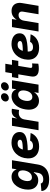

<svg xmlns="http://www.w3.org/2000/svg" viewBox="1410 -2207 1012 3872"><g transform="rotate(-90 1916.0 -271.0)"><path d="M234.4 214.4Q158.2 214.4 106.7 193.8Q55.2 173.3 28.3 138.2Q1.5 103 0 58.1L151.9 44.9Q154.3 60.1 163.8 71.3Q173.3 82.5 191.2 88.9Q209 95.2 235.8 95.2Q289.6 95.2 323.5 68.1Q357.4 41 365.7 -8.3L380.9 -93.8H370.1Q354 -66.9 332.5 -47.1Q311 -27.3 282.7 -16.6Q254.4 -5.9 217.3 -5.9Q162.1 -5.9 119.1 -29.5Q76.2 -53.2 52.2 -99.1Q28.3 -145 28.3 -211.9Q28.3 -273.4 45.9 -332.3Q63.5 -391.1 96.9 -439.2Q130.4 -487.3 178.7 -515.6Q227.1 -543.9 288.1 -543.9Q319.8 -543.9 344.5 -535.6Q369.1 -527.3 387 -513.2Q404.8 -499 416.5 -481.4Q428.2 -463.9 434.1 -444.8H438L453.1 -535.6H621.1L534.2 -12.2Q521 65.9 480.2 116.2Q439.5 166.5 376.5 190.4Q313.5 214.4 234.4 214.4ZM275.4 -133.3Q310.1 -133.3 336.4 -150.1Q362.8 -167 380.6 -194.8Q398.4 -222.7 407.5 -255.4Q416.5 -288.1 416.5 -320.3Q416.5 -363.8 396.7 -387.7Q377 -411.6 339.4 -411.6Q305.7 -411.6 279.5 -394.3Q253.4 -377 235.8 -348.4Q218.3 -319.8 209.2 -286.4Q200.2 -252.9 200.2 -220.7Q200.2 -178.7 219.2 -156Q238.3 -133.3 275.4 -133.3Z M898.4 11.7Q821.8 11.7 766.4 -15.6Q710.9 -43 682.6 -95.5Q654.3 -147.9 658.2 -223.1Q660.6 -290.5 684.6 -348.9Q708.5 -407.2 750.5 -451.2Q792.5 -495.1 849.9 -520Q907.2 -544.9 976.1 -544.9Q1036.1 -544.9 1084.5 -526.1Q1132.8 -507.3 1161.1 -470.7Q1189.5 -434.1 1189.5 -381.3Q1189.5 -327.1 1157.2 -293.9Q1125 -260.7 1063.5 -244.1Q1002 -227.5 914.3 -221.9Q826.7 -216.3 715.3 -216.3L731.9 -315.4Q827.1 -315.4 886.7 -318.4Q946.3 -321.3 978.3 -327.9Q1010.3 -334.5 1022.2 -345.7Q1034.2 -356.9 1034.2 -373.5Q1034.2 -396 1014.4 -408.9Q994.6 -421.9 958.5 -421.9Q915 -421.9 888.4 -401.1Q861.8 -380.4 847.7 -348.4Q833.5 -316.4 828.4 -281.7Q823.2 -247.1 822.3 -218.8Q820.8 -188 827.4 -163.6Q834 -139.2 854 -125.2Q874 -111.3 911.6 -111.3Q951.7 -111.3 979 -127Q1006.3 -142.6 1016.6 -169.9L1169.9 -159.7Q1143.6 -83 1073 -35.6Q1002.4 11.7 898.4 11.7Z M1226.1 0 1314.9 -535.6H1479.5L1463.4 -439H1467.8Q1491.2 -491.7 1527.8 -516.4Q1564.5 -541 1611.8 -541Q1624 -541 1636.2 -540Q1648.4 -539.1 1658.7 -536.6L1634.3 -391.6Q1623.5 -394.5 1604 -396.2Q1584.5 -397.9 1568.4 -397.9Q1537.6 -397.9 1511.2 -384.3Q1484.9 -370.6 1467 -345.7Q1449.2 -320.8 1443.4 -286.6L1396 0Z M1820.8 9.3Q1757.8 9.3 1713.4 -22.9Q1668.9 -55.2 1650.4 -117.2Q1631.8 -179.2 1646.5 -267.6Q1661.6 -358.4 1701.4 -419.9Q1741.2 -481.4 1796.4 -512.7Q1851.6 -543.9 1911.6 -543.9Q1951.7 -543.9 1979.2 -531.2Q2006.8 -518.6 2023.9 -497.3Q2041 -476.1 2048.3 -450.7H2051.8L2065.9 -535.6H2233.9L2145 0H1978L1992.2 -84.5H1987.8Q1972.2 -58.1 1947.8 -37.1Q1923.3 -16.1 1891.6 -3.4Q1859.9 9.3 1820.8 9.3ZM1897.5 -124.5Q1930.2 -124.5 1956.3 -142.3Q1982.4 -160.2 2000.2 -192.4Q2018.1 -224.6 2025.4 -268.1Q2032.7 -312 2025.4 -344Q2018.1 -376 1997.6 -393.3Q1977.1 -410.6 1944.8 -410.6Q1912.6 -410.6 1887 -393.1Q1861.3 -375.5 1844.2 -343.5Q1827.1 -311.5 1819.8 -268.1Q1812.5 -224.6 1819.1 -192.1Q1825.7 -159.7 1845.5 -142.1Q1865.2 -124.5 1897.5 -124.5ZM2096.7 -599.6Q2062 -599.6 2042.2 -622.3Q2022.5 -645 2027.8 -678.7Q2033.2 -711.9 2060.8 -734.6Q2088.4 -757.3 2123 -757.3Q2157.7 -757.3 2177.7 -734.6Q2197.8 -711.9 2192.4 -678.7Q2186.5 -645 2158.9 -622.3Q2131.3 -599.6 2096.7 -599.6ZM1875 -599.6Q1840.3 -599.6 1820.6 -622.3Q1800.8 -645 1806.6 -678.7Q1812 -711.9 1839.4 -734.6Q1866.7 -757.3 1901.4 -757.3Q1936 -757.3 1956.1 -734.6Q1976.1 -711.9 1970.7 -678.7Q1965.3 -645 1937.5 -622.3Q1909.7 -599.6 1875 -599.6Z M2645 -535.6 2623.5 -408.2H2275.9L2296.9 -535.6ZM2397 -669.4H2566.4L2483.9 -169.4Q2480 -146.5 2488.5 -136.2Q2497.1 -126 2522 -126Q2531.7 -126 2548.6 -127.4Q2565.4 -128.9 2573.2 -130.4L2566.9 -4.4Q2542.5 1.5 2515.4 3.4Q2488.3 5.4 2462.9 5.4Q2374 5.4 2335.9 -33.7Q2297.9 -72.8 2310.5 -149.4Z M2889.2 11.7Q2812.5 11.7 2757.1 -15.6Q2701.7 -43 2673.3 -95.5Q2645 -147.9 2648.9 -223.1Q2651.4 -290.5 2675.3 -348.9Q2699.2 -407.2 2741.2 -451.2Q2783.2 -495.1 2840.6 -520Q2897.9 -544.9 2966.8 -544.9Q3026.9 -544.9 3075.2 -526.1Q3123.5 -507.3 3151.9 -470.7Q3180.2 -434.1 3180.2 -381.3Q3180.2 -327.1 3147.9 -293.9Q3115.7 -260.7 3054.2 -244.1Q2992.7 -227.5 2905 -221.9Q2817.4 -216.3 2706.1 -216.3L2722.7 -315.4Q2817.9 -315.4 2877.4 -318.4Q2937 -321.3 2969 -327.9Q3001 -334.5 3012.9 -345.7Q3024.9 -356.9 3024.9 -373.5Q3024.9 -396 3005.1 -408.9Q2985.4 -421.9 2949.2 -421.9Q2905.8 -421.9 2879.2 -401.1Q2852.5 -380.4 2838.4 -348.4Q2824.2 -316.4 2819.1 -281.7Q2814 -247.1 2813 -218.8Q2811.5 -188 2818.1 -163.6Q2824.7 -139.2 2844.7 -125.2Q2864.7 -111.3 2902.3 -111.3Q2942.4 -111.3 2969.7 -127Q2997.1 -142.6 3007.3 -169.9L3160.6 -159.7Q3134.3 -83 3063.7 -35.6Q2993.2 11.7 2889.2 11.7Z M3435.5 -295.4 3386.2 0H3216.8L3305.7 -535.6H3467.3L3447.8 -397.9L3433.1 -403.3Q3465.3 -469.2 3513.2 -506.6Q3561 -543.9 3630.4 -543.9Q3689.5 -543.9 3728.8 -517.6Q3768.1 -491.2 3784.2 -443.8Q3800.3 -396.5 3790 -334L3734.4 0H3564.9L3616.7 -311.5Q3624.5 -357.4 3604.7 -380.1Q3585 -402.8 3546.9 -402.8Q3517.6 -402.8 3494.4 -389.9Q3471.2 -377 3456.1 -352.8Q3440.9 -328.6 3435.5 -295.4Z"/></g></svg>

Font: Inter 20pt ExtraBold
Style: Italic
Weight: 800
Italic angle: -9.3988°
Version: Version 4.001;git-66647c0bb